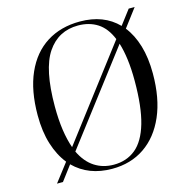

<svg xmlns="http://www.w3.org/2000/svg" viewBox="-111 -849 935 967"><g transform="rotate(-15 357.0 -365.5)"><path d="M68 14 141 -81Q104 -127 83.5 -192.5Q63 -258 63 -343Q63 -472 103 -562Q143 -652 216.5 -698.5Q290 -745 390 -745Q514 -745 588 -669L645 -744H676L605 -650Q640 -606 659 -542.5Q678 -479 678 -397Q678 -268 638 -176Q598 -84 526 -35Q454 14 357 14Q234 14 157 -63L99 14ZM189 -144 545 -612Q520 -673 477 -700.5Q434 -728 376 -728Q273 -728 215.5 -643Q158 -558 158 -364Q158 -295 166 -240.5Q174 -186 189 -144ZM370 -4Q437 -4 484 -42.5Q531 -81 555.5 -165Q580 -249 580 -385Q580 -447 573.5 -497Q567 -547 555 -585L199 -118Q227 -60 270.5 -32Q314 -4 370 -4Z"/></g></svg>

Font: Literata 72pt
Style: Italic
Weight: 400
Italic angle: -2°
Designer: Latin by Veronika Burian and Jose Scaglione. Greek by Irene Vlachou. Cyrillic by Vera Evstafieva
Foundry: TypeTogether
Version: Version 3.002